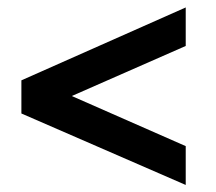

<svg xmlns="http://www.w3.org/2000/svg" viewBox="-20 -578 591 526"><path d="M38.6 -357.9 488.8 -557.6V-452.1L177.7 -315.4V-314.5L488.8 -177.7V-71.3L38.6 -267.1Z"/></svg>

Font: DimaFred
Style: Bold
Weight: 800
Designer: R.Balvardi
Foundry: R.Balvardi (r.balvardi@gmail.com)
Version: Version 1.00;August 2, 2018;FontCreator 11.5.0.2427 64-bit